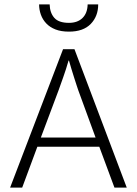

<svg xmlns="http://www.w3.org/2000/svg" viewBox="-20 -854 623 874"><path d="M206 -834Q207 -796 227 -773Q247 -750 294 -750Q333 -750 355.5 -772Q378 -794 379 -834H427Q427 -780 393 -745Q359 -710 294 -710Q258 -710 232.5 -720Q207 -730 190.5 -747.5Q174 -765 166 -787.5Q158 -810 158 -834ZM267 -630H319L557 0H501L432 -186H150L81 0H26ZM166 -228H415L336 -444Q334 -450 329 -465Q324 -480 318 -499Q312 -518 305.5 -539Q299 -560 294 -578H292Q287 -560 280.5 -540Q274 -520 267.5 -501.5Q261 -483 255.5 -468Q250 -453 247 -444Z"/></svg>

Font: Ek Mukta ExtraLight
Style: Regular
Weight: 275
Designer: Girish Dalvi and Yashodeep Gholap
Foundry: Ek Type
Version: Version 2.538;PS 1.002;hotconv 16.6.51;makeotf.lib2.5.65220;